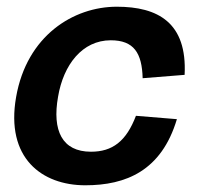

<svg xmlns="http://www.w3.org/2000/svg" viewBox="-20 -536 613 572"><path d="M234 16C355 16 461 -27 507 -181L385 -191C356 -115 315 -84 251 -84C165 -84 135 -147 153 -248C169 -343 225 -416 310 -416C379 -416 403 -378 405 -303L530 -313C538 -469 450 -516 328 -516C199 -516 60 -430 28 -247C-4 -65 105 16 234 16Z"/></svg>

Font: Uncut Sans Semibold
Style: Italic
Weight: 600
Italic angle: -10°
Designer: Kasper Nordkvist
Foundry: Uncut Type
Version: Version 1.111;FEAKit 1.0